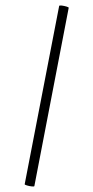

<svg xmlns="http://www.w3.org/2000/svg" viewBox="-60 -767 471 969"><g transform="rotate(-5 175.5 -283.0)"><path d="M74 165Q73 168 60.5 165.5Q48 163 37 158.5Q26 154 26 152L278 -730Q280 -733 291.5 -730.5Q303 -728 314.5 -723.5Q326 -719 325 -716Z"/></g></svg>

Font: Cormorant Infant Light
Style: Bold
Weight: 700
Version: Version 4.001